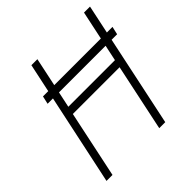

<svg xmlns="http://www.w3.org/2000/svg" viewBox="-184 -848 996 996"><g transform="rotate(-45 314.0 -350.0)"><path d="M108 -499H618L628 -543H118ZM515 -412H173L234 -700H190L41 0H85L163 -369H506L428 0H472L620 -700H576Z"/></g></svg>

Font: Advent Pro Light
Style: Italic
Weight: 300
Italic angle: -12°
Version: Version 3.000